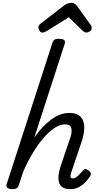

<svg xmlns="http://www.w3.org/2000/svg" viewBox="-20 -1310 691 1345"><path d="M473 15Q433 15 414 -1Q395 -17 391 -42.5Q387 -68 392.5 -97Q398 -126 407 -153L472 -344Q486 -384 479.5 -411.5Q473 -439 434 -439Q402 -439 364.5 -415Q327 -391 287.5 -346.5Q248 -302 211 -240.5Q174 -179 142 -106L111 -11Q107 2 97 8.5Q87 15 64 15Q48 15 34.5 8Q21 1 26 -18L346 -1006Q352 -1026 361.5 -1032Q371 -1038 391 -1038Q422 -1038 430.5 -1028.5Q439 -1019 432 -999L220 -346Q248 -387 278.5 -419Q309 -451 340 -473.5Q371 -496 402.5 -507.5Q434 -519 466 -519Q515 -519 541 -495.5Q567 -472 570 -427Q573 -382 552 -318L481 -108Q475 -91 474 -80.5Q473 -70 477.5 -65Q482 -60 490 -60Q501 -60 512.5 -67.5Q524 -75 535.5 -87Q547 -99 559 -113Q567 -123 575.5 -125Q584 -127 597 -118Q613 -108 615.5 -98Q618 -88 612 -77Q603 -62 583.5 -39.5Q564 -17 536 -1Q508 15 473 15ZM277 -1082Q265 -1082 257 -1094Q249 -1106 249 -1117Q249 -1127 252.5 -1132Q256 -1137 260 -1141L423 -1267Q438 -1279 451.5 -1284.5Q465 -1290 481 -1290Q494 -1290 504 -1283Q514 -1276 523 -1264L616 -1134Q621 -1127 621.5 -1121.5Q622 -1116 622 -1111Q622 -1099 609 -1090.5Q596 -1082 587 -1082Q577 -1082 570 -1086.5Q563 -1091 555 -1098L462 -1189L308 -1093Q301 -1089 293.5 -1085.5Q286 -1082 277 -1082Z"/></svg>

Font: Playwrite IN
Style: Regular
Weight: 400
Designer: Veronika Burian, José Scaglione
Foundry: TypeTogether
Version: Version 1.002